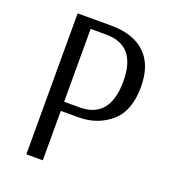

<svg xmlns="http://www.w3.org/2000/svg" viewBox="-122 -741 740 832"><g transform="rotate(20 248.0 -325.0)"><path d="M242 -606H170V-270H241Q381 -270 381 -441Q381 -606 242 -606ZM94 0V-650H250Q350 -650 405.5 -598Q461 -546 461 -444Q461 -332 399.5 -280Q338 -228 252 -228H170V0Z"/></g></svg>

Font: Arsenal
Style: Regular
Weight: 400
Designer: Andrij Shevchenko
Foundry: Stairsfor.com
Version: Version 1.000